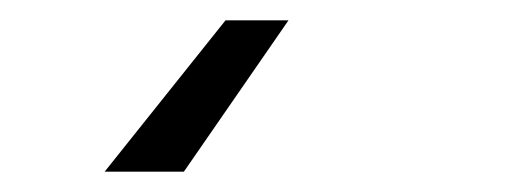

<svg xmlns="http://www.w3.org/2000/svg" viewBox="-20 -6 514 189"><path d="M83 163 202 14H264L161 163Z"/></svg>

Font: Coval
Style: Book Italic
Weight: 350
Foundry: Context Ltd
Version: Version 001.000